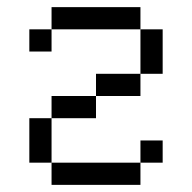

<svg xmlns="http://www.w3.org/2000/svg" viewBox="-20 -520 540 540"><path d="M437.5 -62.5V-125H375V-62.5H125V0H375V-62.5ZM125 -62.5Q125 -62.5 125 -187.5H62.5Q62.5 -187.5 62.5 -62.5ZM125 -187.5H250V-250H125ZM250 -250H375V-312.5H250ZM375 -312.5H437.5Q437.5 -312.5 437.5 -437.5H375Q375 -437.5 375 -312.5ZM125 -437.5H62.5V-375H125ZM125 -437.5H375V-500H125Z"/></svg>

Font: Unifont
Style: Regular
Weight: 500
Version: Version 15.1.04